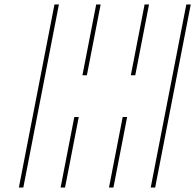

<svg xmlns="http://www.w3.org/2000/svg" viewBox="-20 -845 879 865"><path d="M819.4 -825H631.4L569.4 -506H351.4L413.4 -825H225.4L65 0H253L314.8 -318H532.8L471 0H659ZM839.4 -825 679 0H491L552.8 -318H334.8L273 0H85L245.4 -825H433.4L371.4 -506H589.4L651.4 -825Z"/></svg>

Font: Hussar Plate
Style: Obl
Weight: 700
Foundry: Cannot Into Space Fonts
Version: Version 0.798247